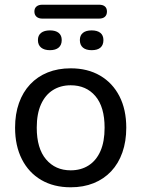

<svg xmlns="http://www.w3.org/2000/svg" viewBox="-20 -786 600 815"><path d="M280 9Q208 9 155 -22Q102 -53 73 -110Q44 -167 44 -244Q44 -302 60.5 -348.5Q77 -395 108 -428Q139 -461 182.5 -478.5Q226 -496 280 -496Q352 -496 405 -465Q458 -434 487 -377.5Q516 -321 516 -244Q516 -186 499.5 -139Q483 -92 452 -59Q421 -26 377.5 -8.5Q334 9 280 9ZM280 -63Q324 -63 356.5 -84Q389 -105 406.5 -145Q424 -185 424 -244Q424 -332 385 -378Q346 -424 280 -424Q237 -424 204.5 -403.5Q172 -383 154 -343Q136 -303 136 -244Q136 -156 175.5 -109.5Q215 -63 280 -63ZM160 -707Q144 -707 135 -715Q126 -723 126 -737Q126 -751 135 -758.5Q144 -766 160 -766H400Q417 -766 425.5 -758.5Q434 -751 434 -737Q434 -723 425.5 -715Q417 -707 400 -707ZM192 -573Q168 -573 154.5 -584Q141 -595 141 -616Q141 -636 154.5 -646.5Q168 -657 192 -657Q216 -657 229 -646.5Q242 -636 242 -616Q242 -595 229 -584Q216 -573 192 -573ZM369 -573Q345 -573 332 -584Q319 -595 319 -616Q319 -636 332 -646.5Q345 -657 369 -657Q393 -657 406 -646.5Q419 -636 419 -616Q419 -595 406.5 -584Q394 -573 369 -573Z"/></svg>

Font: Nunito Medium
Style: Regular
Weight: 500
Designer: Vernon Adams
Foundry: Vernon Adams
Version: Version 3.602